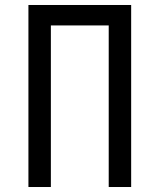

<svg xmlns="http://www.w3.org/2000/svg" viewBox="-20 -750 640 770"><path d="M94 0V-730H506V0H416V-648H184V0Z"/></svg>

Font: JetBrainsMono NF
Style: Regular
Weight: 400
Designer: Philipp Nurullin, Konstantin Bulenkov
Foundry: JetBrains
Version: Version 2.251; ttfautohint (v1.8.3);Nerd Fonts 2.2.2